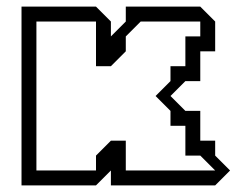

<svg xmlns="http://www.w3.org/2000/svg" viewBox="-20 -560 715 580"><path d="M90 -45H270V-90L315 -135H360V-45H630L585 -90H540V-180H495V-225L450 -270L495 -315V-360H540V-450H585V-495H405L360 -450V-405L315 -360H270V-495H90ZM45 0V-540H270L315 -495V-450L360 -495V-540H585L630 -495V-405H585V-315H540L495 -270L540 -225H585V-135H630V-90L675 -45L630 0H315V-45L270 0Z"/></svg>

Font: Rubik Iso
Style: Regular
Weight: 400
Designer: Hubert and Fischer, NaN
Foundry: Hubert and Fischer, NaN
Version: Version 2.200